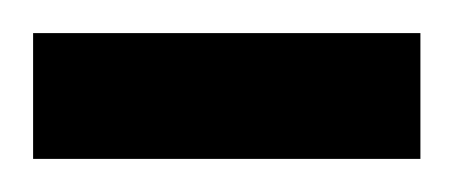

<svg xmlns="http://www.w3.org/2000/svg" viewBox="-20 -581 274 116"><path d="M0 -485H234V-561H0Z"/></svg>

Font: Purple Purse
Style: Regular
Weight: 400
Designer: Astigmatic (AOETI)
Foundry: Astigmatic (AOETI)
Version: Version 1.000